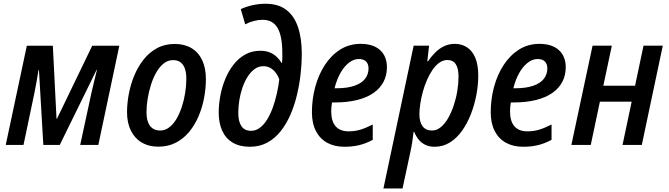

<svg xmlns="http://www.w3.org/2000/svg" viewBox="-20 -789 3640 1045"><path d="M11.2 0 126 -540H267.6L287.6 -142.6H290L481.9 -540H629.4L515.1 0H416.5L478 -285.2Q485.8 -318.4 493.4 -349.9Q501 -381.3 507.8 -409.2H505.9L305.2 0H215.8L191.9 -409.2H189.9Q185.5 -379.4 179.9 -349.4Q174.3 -319.3 168.5 -289.1L107.9 0Z M842.3 9.3Q790 9.3 751.7 -13.2Q713.4 -35.6 692.4 -77.9Q671.4 -120.1 671.4 -178.7Q671.4 -226.6 681.2 -278.1Q690.9 -329.6 710.9 -377.9Q731 -426.3 761.7 -465.1Q792.5 -503.9 834.7 -526.9Q877 -549.8 931.2 -549.8Q983.9 -549.8 1022 -527.1Q1060.1 -504.4 1080.3 -461.7Q1100.6 -418.9 1100.6 -358.9Q1100.6 -308.1 1090.8 -256.1Q1081.1 -204.1 1060.8 -156.5Q1040.5 -108.9 1009.8 -71.5Q979 -34.2 937.3 -12.5Q895.5 9.3 842.3 9.3ZM852.1 -78.6Q877.9 -78.6 900.1 -95.2Q922.4 -111.8 939.7 -140.6Q957 -169.4 969.2 -206.1Q981.4 -242.7 987.8 -282.7Q994.1 -322.8 994.1 -361.8Q994.1 -390.6 987.1 -413.1Q980 -435.5 964.1 -448.7Q948.2 -461.9 922.4 -461.9Q894 -461.9 870.8 -443.4Q847.7 -424.8 830.3 -394.3Q813 -363.8 801.3 -326.4Q789.6 -289.1 783.4 -250.2Q777.3 -211.4 777.3 -177.7Q777.3 -129.9 796.4 -104.2Q815.4 -78.6 852.1 -78.6Z M1340.3 9.8Q1283.7 9.8 1245.8 -13.2Q1208 -36.1 1189.2 -77.9Q1170.4 -119.6 1170.4 -175.3Q1170.4 -220.2 1179.2 -267.8Q1188 -315.4 1206.1 -359.1Q1224.1 -402.8 1251.2 -437.5Q1278.3 -472.2 1314.7 -492.4Q1351.1 -512.7 1397 -512.7Q1426.3 -512.7 1448.2 -503.7Q1470.2 -494.6 1486.1 -479.5Q1502 -464.4 1512.2 -446.8H1515.1Q1516.6 -460 1516.6 -473.9Q1516.6 -487.8 1516.6 -498.5Q1516.6 -592.8 1490.7 -637Q1464.8 -681.2 1409.2 -681.2Q1386.2 -681.2 1361.6 -674.8Q1336.9 -668.5 1314.5 -656.7L1290.5 -739.3Q1318.8 -752.9 1354.5 -760.7Q1390.1 -768.6 1425.3 -768.6Q1494.1 -768.6 1537.6 -735.8Q1581.1 -703.1 1601.8 -641.8Q1622.6 -580.6 1622.6 -495.1Q1622.6 -443.8 1616.2 -386.7Q1609.9 -329.6 1596.4 -272.9Q1583 -216.3 1561 -165.5Q1539.1 -114.7 1507.8 -75.2Q1476.6 -35.6 1434.8 -12.9Q1393.1 9.8 1340.3 9.8ZM1346.7 -77.1Q1373 -77.1 1395 -94Q1417 -110.8 1434.6 -139.6Q1452.1 -168.5 1465.1 -204.6Q1478 -240.7 1486.8 -280Q1495.6 -319.3 1500 -356.4Q1493.2 -377 1480.7 -393.3Q1468.3 -409.7 1451.4 -419.2Q1434.6 -428.7 1413.1 -428.7Q1387.2 -428.7 1366 -413.3Q1344.7 -397.9 1328.1 -372.1Q1311.5 -346.2 1300 -313.2Q1288.6 -280.3 1282.7 -244.6Q1276.9 -209 1276.9 -174.3Q1276.9 -127.9 1293.9 -102.5Q1311 -77.1 1346.7 -77.1Z M1854.5 9.8Q1800.3 9.8 1760.7 -12Q1721.2 -33.7 1699.5 -75.7Q1677.7 -117.7 1677.7 -177.7Q1677.7 -249.5 1695.8 -316.2Q1713.9 -382.8 1748.3 -435.5Q1782.7 -488.3 1831.8 -519.3Q1880.9 -550.3 1942.9 -550.3Q2011.2 -550.3 2048.6 -516.4Q2085.9 -482.4 2085.9 -422.9Q2085.9 -379.4 2067.6 -344Q2049.3 -308.6 2013.4 -283.4Q1977.5 -258.3 1924.6 -244.9Q1871.6 -231.4 1801.8 -231.4H1787.1Q1785.2 -219.7 1783.9 -207.3Q1782.7 -194.8 1782.7 -182.6Q1782.7 -129.4 1806.6 -101.8Q1830.6 -74.2 1877 -74.2Q1912.1 -74.2 1941.7 -83.3Q1971.2 -92.3 2008.8 -111.3V-27.8Q1973.6 -8.8 1936.8 0.5Q1899.9 9.8 1854.5 9.8ZM1800.8 -308.6H1811Q1869.1 -308.6 1908 -321.8Q1946.8 -335 1966.3 -359.4Q1985.8 -383.8 1985.8 -417Q1985.8 -440.4 1972.7 -454.1Q1959.5 -467.8 1932.6 -467.8Q1905.8 -467.8 1879.9 -448.2Q1854 -428.7 1833.5 -392.8Q1813 -356.9 1800.8 -308.6Z M2066.9 236.8 2231.4 -540.5H2315.4L2305.7 -455.6H2309.6Q2328.6 -483.4 2350.6 -504.9Q2372.6 -526.4 2398.7 -538.3Q2424.8 -550.3 2455.1 -550.3Q2492.7 -550.3 2521.5 -531.7Q2550.3 -513.2 2566.7 -474.9Q2583 -436.5 2583 -377.4Q2583 -326.7 2572.8 -272.5Q2562.5 -218.3 2543 -168Q2523.4 -117.7 2494.9 -77.4Q2466.3 -37.1 2428.7 -13.7Q2391.1 9.8 2345.7 9.8Q2316.4 9.8 2294.9 -0.7Q2273.4 -11.2 2258.5 -29.5Q2243.7 -47.9 2234.4 -71.3H2231Q2228 -43.5 2223.6 -15.4Q2219.2 12.7 2213.9 36.6L2170.9 236.8ZM2331.1 -78.6Q2356.9 -78.6 2379.4 -97.2Q2401.9 -115.7 2419.4 -146.5Q2437 -177.2 2449.7 -215.6Q2462.4 -253.9 2469 -294.4Q2475.6 -335 2475.6 -371.6Q2475.6 -417.5 2460.4 -439.9Q2445.3 -462.4 2415 -462.4Q2392.1 -462.4 2371.8 -448.2Q2351.6 -434.1 2334.7 -409.7Q2317.9 -385.3 2304.4 -354.7Q2291 -324.2 2281.7 -290.8Q2272.5 -257.3 2267.6 -225.1Q2262.7 -192.9 2262.7 -166Q2262.7 -125 2280 -101.8Q2297.4 -78.6 2331.1 -78.6Z M2827.6 9.8Q2773.4 9.8 2733.9 -12Q2694.3 -33.7 2672.6 -75.7Q2650.9 -117.7 2650.9 -177.7Q2650.9 -249.5 2668.9 -316.2Q2687 -382.8 2721.4 -435.5Q2755.9 -488.3 2804.9 -519.3Q2854 -550.3 2916 -550.3Q2984.4 -550.3 3021.7 -516.4Q3059.1 -482.4 3059.1 -422.9Q3059.1 -379.4 3040.8 -344Q3022.5 -308.6 2986.6 -283.4Q2950.7 -258.3 2897.7 -244.9Q2844.7 -231.4 2774.9 -231.4H2760.3Q2758.3 -219.7 2757.1 -207.3Q2755.9 -194.8 2755.9 -182.6Q2755.9 -129.4 2779.8 -101.8Q2803.7 -74.2 2850.1 -74.2Q2885.3 -74.2 2914.8 -83.3Q2944.3 -92.3 2981.9 -111.3V-27.8Q2946.8 -8.8 2909.9 0.5Q2873 9.8 2827.6 9.8ZM2773.9 -308.6H2784.2Q2842.3 -308.6 2881.1 -321.8Q2919.9 -335 2939.5 -359.4Q2959 -383.8 2959 -417Q2959 -440.4 2945.8 -454.1Q2932.6 -467.8 2905.8 -467.8Q2878.9 -467.8 2853 -448.2Q2827.1 -428.7 2806.6 -392.8Q2786.1 -356.9 2773.9 -308.6Z M3089.8 0 3205.1 -540.5H3310.1L3263.7 -322.3H3436.5L3482.4 -540.5H3587.4L3473.1 0H3368.2L3418 -235.8H3245.1L3195.3 0Z"/></svg>

Font: Open Sans SemiCondensed SemiBold
Style: Italic
Weight: 600
Width: 4
Italic angle: -12°
Designer: Monotype Design Team
Foundry: Monotype Imaging Inc.
Version: Version 3.000